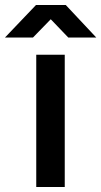

<svg xmlns="http://www.w3.org/2000/svg" viewBox="-92 -748 405 768"><path d="M53 0V-529H167V0ZM-72 -598 52 -728H171L293 -598H181L111 -671L40 -598Z"/></svg>

Font: Hubot Sans Medium
Style: Regular
Weight: 500
Designer: Deni Anggara
Foundry: GitHub, Inc., Subsidiary of Microsoft Corporation
Version: Version 2.000